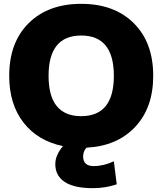

<svg xmlns="http://www.w3.org/2000/svg" viewBox="-20 -760 846 1000"><path d="M778 -365Q778 -199 684 -99Q590 1 431 9Q413 27 413 55Q413 105 468 105Q520 105 573 80L588 200Q530 220 463 220Q366 220 317 187.5Q268 155 268 95Q268 48 308 1Q177 -26 102.5 -121.5Q28 -217 28 -365Q28 -539 129.5 -639.5Q231 -740 403 -740Q575 -740 676.5 -639.5Q778 -539 778 -365ZM233 -365Q233 -155 403 -155Q573 -155 573 -365Q573 -575 403 -575Q233 -575 233 -365Z"/></svg>

Font: M PLUS 1p Black
Style: Regular
Weight: 900
Version: Version 1.061